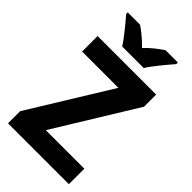

<svg xmlns="http://www.w3.org/2000/svg" viewBox="-279 -1014 1096 1096"><g transform="rotate(45 269.5 -465.5)"><path d="M515.1 0H23.9V-98.1L326.2 -588.9H33.2V-713.9H505.9V-616.2L204.1 -125H515.1ZM463.9 -918Q451.7 -903.8 435.8 -885.3Q419.9 -866.7 404.1 -846.9Q388.2 -827.1 373.5 -807.6Q358.9 -788.1 348.6 -771H174.8Q164.1 -788.1 149.4 -807.6Q134.8 -827.1 118.9 -846.9Q103 -866.7 87.6 -885.3Q72.3 -903.8 59.6 -918V-931.2H158.7Q183.6 -914.6 209 -893.3Q234.4 -872.1 260.7 -845.2Q286.1 -872.1 313 -893.3Q339.8 -914.6 364.7 -931.2H463.9Z"/></g></svg>

Font: Droid Sans
Style: Bold
Weight: 700
Foundry: Ascender Corporation
Version: Version 1.00 build 112